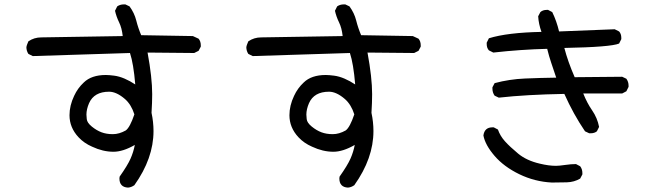

<svg xmlns="http://www.w3.org/2000/svg" viewBox="-20 -791 3040 873"><path d="M562 62Q523 60 523 20L524 12Q560 -39 573.5 -69.5Q587 -100 593 -132Q539 -101 496 -101Q448 -101 399 -124Q362 -140 337 -167Q296 -211 296 -267Q296 -311 317 -355Q333 -390 361 -416Q396 -450 461 -450Q476 -450 499 -447Q522 -444 546.5 -433.5Q571 -423 595 -407Q587 -502 571 -550L129 -536L109 -546Q100 -560 100 -577Q100 -582 109 -603Q135 -621 168 -621L538 -627Q534 -664 521.5 -689.5Q509 -715 503 -742L513 -762Q526 -771 543 -771H550L569 -762Q591 -732 599.5 -698Q608 -664 622 -631L857 -627L883 -615Q893 -603 893 -585V-579L883 -560L863 -550L651 -552Q672 -438 672 -363Q672 -325 669 -278Q678 -236 678 -195Q678 -71 591 51Q577 61 562 62ZM493 -181Q522 -181 552 -198Q571 -212 591 -271Q577 -315 549 -340Q510 -374 476 -374Q408 -374 385 -322Q373 -294 373 -270Q373 -266 374.5 -249.5Q376 -233 397.5 -215.5Q419 -198 441.5 -189.5Q464 -181 493 -181Z M1562 62Q1523 60 1523 20L1524 12Q1560 -39 1573.5 -69.5Q1587 -100 1593 -132Q1539 -101 1496 -101Q1448 -101 1399 -124Q1362 -140 1337 -167Q1296 -211 1296 -267Q1296 -311 1317 -355Q1333 -390 1361 -416Q1396 -450 1461 -450Q1476 -450 1499 -447Q1522 -444 1546.5 -433.5Q1571 -423 1595 -407Q1587 -502 1571 -550L1129 -536L1109 -546Q1100 -560 1100 -577Q1100 -582 1109 -603Q1135 -621 1168 -621L1538 -627Q1534 -664 1521.5 -689.5Q1509 -715 1503 -742L1513 -762Q1526 -771 1543 -771H1550L1569 -762Q1591 -732 1599.5 -698Q1608 -664 1622 -631L1857 -627L1883 -615Q1893 -603 1893 -585V-579L1883 -560L1863 -550L1651 -552Q1672 -438 1672 -363Q1672 -325 1669 -278Q1678 -236 1678 -195Q1678 -71 1591 51Q1577 61 1562 62ZM1493 -181Q1522 -181 1552 -198Q1571 -212 1591 -271Q1577 -315 1549 -340Q1510 -374 1476 -374Q1408 -374 1385 -322Q1373 -294 1373 -270Q1373 -266 1374.5 -249.5Q1376 -233 1397.5 -215.5Q1419 -198 1441.5 -189.5Q1464 -181 1493 -181Z M2489 39Q2411 35 2341 1Q2271 -33 2228.5 -82.5Q2186 -132 2178 -175Q2183 -212 2219 -212H2225L2244 -202Q2254 -173 2276 -148.5Q2298 -124 2336 -92.5Q2374 -61 2434 -47Q2475 -37 2508 -37Q2522 -37 2549.5 -41Q2577 -45 2599 -45L2618 -35Q2628 -22 2628 -4V2L2618 21Q2591 37 2557.5 38Q2524 39 2489 39ZM2666 -185H2659L2640 -194Q2587 -272 2546 -364Q2374 -361 2248 -347L2229 -356Q2219 -370 2219 -388V-394L2229 -413Q2296 -431 2367 -434Q2438 -437 2509 -438Q2497 -474 2486.5 -505Q2476 -536 2468 -569Q2348 -566 2223 -552L2203 -562Q2193 -573 2193 -591V-597L2203 -617Q2287 -643 2442 -646Q2429 -682 2427 -717L2437 -736Q2448 -746 2466 -746H2472L2491 -736Q2511 -695 2522 -648L2775 -658L2795 -648Q2805 -637 2805 -619V-613L2795 -593Q2757 -577 2546 -573Q2562 -511 2593 -440L2809 -442L2828 -433Q2838 -419 2838 -402V-396L2828 -376L2809 -366H2632Q2649 -323 2672.5 -289Q2696 -255 2704 -214L2694 -194Q2683 -185 2666 -185Z"/></svg>

Font: Xiaolai SC
Style: Regular
Weight: 400
Designer: Nozomi Seto 瀬戸のぞみ
Version: Version 3.11;December 4, 2020;FontCreator 13.0.0.2613 64-bit